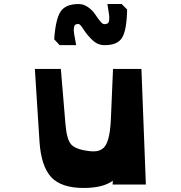

<svg xmlns="http://www.w3.org/2000/svg" viewBox="-20 -916 897 953"><path d="M358 -692H276L249 -721Q256 -822 281 -859Q306 -896 370 -896Q395 -896 417 -880.5Q439 -865 451.5 -846Q464 -827 476.5 -811.5Q489 -796 497 -796Q509 -796 515 -800.5Q521 -805 522 -819Q523 -833 521 -845.5Q519 -858 514 -890Q513 -894 513 -896H584L611 -869Q609 -765 585.5 -728Q562 -691 498 -692Q464 -692 437 -718.5Q410 -745 394 -771Q378 -797 369 -797Q359 -797 354 -793.5Q349 -790 347 -779Q345 -768 348 -747.5Q351 -727 358 -692ZM395 17Q284 17 234 -37Q184 -91 176 -214L153 -574H282L305 -299Q311 -225 332.5 -200Q354 -175 416 -167Q441 -163 460.5 -166Q480 -169 494.5 -182.5Q509 -196 518 -229Q527 -262 530 -317L541 -574H682L704 0H539L540 -19Q491 17 395 17Z"/></svg>

Font: OpenDyslexic
Style: Bold
Weight: 800
Designer: Abbie Gonzalez
Version: Version 0.920;hotconv 1.0.109;makeotfexe 2.5.65596